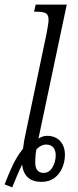

<svg xmlns="http://www.w3.org/2000/svg" viewBox="-31 -780 337 834"><path d="M-11 21Q3 -16 22.5 -58.5Q42 -101 69 -134Q73 -170 82 -208L172 -638Q175 -655 177.5 -670.5Q180 -686 180 -693Q180 -715 168.5 -722Q157 -729 132 -729H117L124 -760H259L136 -178Q144 -183 153 -186.5Q162 -190 173 -190Q210 -190 230.5 -167Q251 -144 251 -108Q251 -78 239.5 -51Q228 -24 205.5 -7Q183 10 149 10Q74 10 65 -65Q53 -41 42.5 -15.5Q32 10 22 34ZM158 -29Q183 -29 197 -53Q211 -77 211 -106Q211 -127 200.5 -139.5Q190 -152 169 -152Q147 -152 127 -131Q122 -105 122 -76Q122 -50 132 -39.5Q142 -29 158 -29Z"/></svg>

Font: Noto Serif ExtraCondensed Light
Style: Italic
Weight: 300
Width: 2
Italic angle: -12°
Designer: Monotype Design Team
Foundry: Monotype Imaging Inc.
Version: Version 2.014; ttfautohint (v1.8.4.7-5d5b)